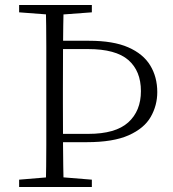

<svg xmlns="http://www.w3.org/2000/svg" viewBox="-20 -743 686 763"><path d="M198 -178V-211H331Q439 -211 489.5 -256.5Q540 -302 540 -381Q540 -461 490 -504.5Q440 -548 330 -548H198V-581H334Q430 -581 489.5 -555Q549 -529 577 -483Q605 -437 605 -377Q605 -324 579 -278.5Q553 -233 491.5 -205.5Q430 -178 325 -178ZM162 0Q164 -83 164 -166Q164 -249 164 -333V-390Q164 -474 164 -557.5Q164 -641 162 -723H233Q231 -641 230.5 -557.5Q230 -474 230 -391V-333Q230 -251 230.5 -167Q231 -83 233 0ZM188 -684 56 -694V-723H345V-694L210 -684ZM56 0V-29L188 -40H210L345 -29V0Z"/></svg>

Font: Noto Serif TC
Style: Regular
Weight: 200
Designer: Ryoko NISHIZUKA 西塚涼子 (kana & ideographs); Frank Grießhammer (Latin, Greek & Cyrillic); Wenlong ZHANG 张文龙 (bopomofo); San
Foundry: Adobe
Version: Version 2.001;hotconv 1.1.0;makeotfexe 2.6.0